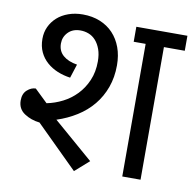

<svg xmlns="http://www.w3.org/2000/svg" viewBox="-75 -718 813 807"><g transform="rotate(10 331.5 -314.5)"><path d="M496 -566H445V-630H663V-566H574V0H496ZM215 -642Q256 -642 289 -628.5Q322 -615 345 -590.5Q368 -566 380.5 -532Q393 -498 393 -456Q393 -405 377.5 -362Q362 -319 334 -285Q306 -251 267 -226.5Q228 -202 182 -187L352 -40L292 13L114 -163Q77 -167 48.5 -186Q20 -205 20 -241Q20 -270 37.5 -285.5Q55 -301 74 -301L129 -248Q164 -255 196.5 -271.5Q229 -288 254.5 -314.5Q280 -341 295.5 -377Q311 -413 311 -458Q311 -488 303 -510Q295 -532 282 -546.5Q269 -561 252 -567.5Q235 -574 217 -574Q184 -574 164.5 -554Q145 -534 145 -506Q145 -474 167 -455Q189 -436 227 -430L208 -371Q179 -375 153.5 -385.5Q128 -396 108 -413.5Q88 -431 76.5 -455.5Q65 -480 65 -512Q65 -540 76 -563.5Q87 -587 106.5 -604.5Q126 -622 154 -632Q182 -642 215 -642Z"/></g></svg>

Font: Ek Mukta
Style: Regular
Weight: 400
Designer: Girish Dalvi and Yashodeep Gholap
Foundry: Ek Type
Version: Version 2.538;PS 1.001;hotconv 16.6.51;makeotf.lib2.5.65220;